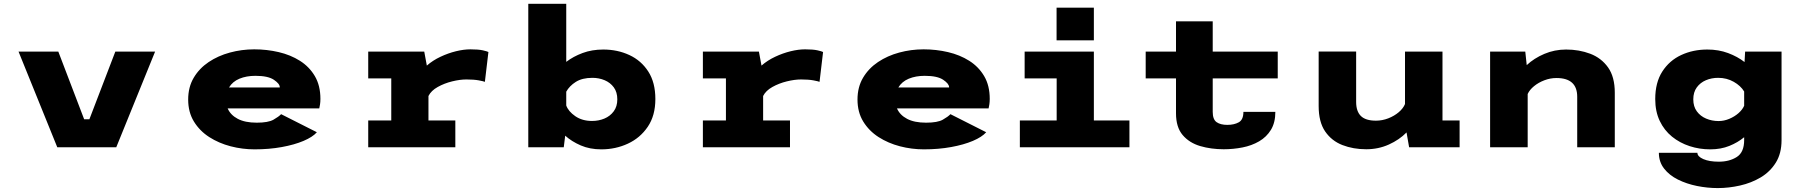

<svg xmlns="http://www.w3.org/2000/svg" viewBox="-20 -770 9446 1004"><path d="M279.5 0 77 -500H285L420 -146.5H447.5L583 -500H791L588 0Z M1311 11Q1247.5 11 1186 -5Q1124.5 -21 1074.2 -53.2Q1024 -85.5 994 -134.5Q964 -183.5 964 -249.5Q964 -314.5 993 -363.5Q1022 -412.5 1071.2 -445.5Q1120.5 -478.5 1182.2 -495.2Q1244 -512 1309.5 -512Q1375.5 -512 1437.5 -497.5Q1499.5 -483 1548.5 -452Q1597.5 -421 1626.5 -371.8Q1655.5 -322.5 1655.5 -253Q1655.5 -237 1653.5 -224.2Q1651.5 -211.5 1649.5 -203H1170.5Q1185.5 -168.5 1223.5 -148.5Q1261.5 -128.5 1322.5 -128.5Q1382.5 -128.5 1410.2 -144.2Q1438 -160 1450 -173L1637 -78.5Q1615 -53.5 1567.2 -33.2Q1519.5 -13 1453.5 -1Q1387.5 11 1311 11ZM1315.5 -373.5Q1268.5 -373.5 1232.2 -358.5Q1196 -343.5 1177.5 -312.5H1443V-314Q1443 -332 1412.2 -352.8Q1381.5 -373.5 1315.5 -373.5Z M1905.5 0V-140H2026V-360H1905.5V-500H2198.5L2212 -427Q2243.5 -454.5 2283.5 -473.2Q2323.5 -492 2364.2 -502Q2405 -512 2440 -512Q2481.5 -512 2504.8 -506.8Q2528 -501.5 2534 -498L2515.5 -342Q2509 -345 2483.2 -349.8Q2457.5 -354.5 2419 -354.5Q2385.5 -354.5 2344.5 -344.5Q2303.5 -334.5 2269 -315.2Q2234.5 -296 2220.5 -268V-140H2361V0Z M2742.5 0V-750H2941V-446.5Q2977.5 -474.5 3026.5 -492.8Q3075.5 -511 3134.5 -511Q3209 -511 3271 -482.2Q3333 -453.5 3370 -396Q3407 -338.5 3407 -252Q3407 -165.5 3367.2 -107Q3327.5 -48.5 3263.2 -18.8Q3199 11 3124.5 11Q3064.5 11 3017 -9.5Q2969.5 -30 2935.5 -60.5L2928 0ZM3078 -363Q3024.5 -363 2991 -341.8Q2957.5 -320.5 2941 -290.5V-218.5Q2952 -187.5 2988.2 -162.5Q3024.5 -137.5 3076 -137.5Q3110.5 -137.5 3140.5 -150Q3170.5 -162.5 3189.2 -187.8Q3208 -213 3208 -250.5Q3208 -288 3189.8 -313Q3171.5 -338 3141.8 -350.5Q3112 -363 3078 -363Z M3655.5 0V-140H3776V-360H3655.5V-500H3948.5L3962 -427Q3993.5 -454.5 4033.5 -473.2Q4073.5 -492 4114.2 -502Q4155 -512 4190 -512Q4231.5 -512 4254.8 -506.8Q4278 -501.5 4284 -498L4265.5 -342Q4259 -345 4233.2 -349.8Q4207.5 -354.5 4169 -354.5Q4135.5 -354.5 4094.5 -344.5Q4053.5 -334.5 4019 -315.2Q3984.5 -296 3970.5 -268V-140H4111V0Z M4811 11Q4747.5 11 4686 -5Q4624.5 -21 4574.2 -53.2Q4524 -85.5 4494 -134.5Q4464 -183.5 4464 -249.5Q4464 -314.5 4493 -363.5Q4522 -412.5 4571.2 -445.5Q4620.5 -478.5 4682.2 -495.2Q4744 -512 4809.5 -512Q4875.5 -512 4937.5 -497.5Q4999.5 -483 5048.5 -452Q5097.5 -421 5126.5 -371.8Q5155.5 -322.5 5155.5 -253Q5155.5 -237 5153.5 -224.2Q5151.5 -211.5 5149.5 -203H4670.5Q4685.5 -168.5 4723.5 -148.5Q4761.5 -128.5 4822.5 -128.5Q4882.5 -128.5 4910.2 -144.2Q4938 -160 4950 -173L5137 -78.5Q5115 -53.5 5067.2 -33.2Q5019.5 -13 4953.5 -1Q4887.5 11 4811 11ZM4815.5 -373.5Q4768.5 -373.5 4732.2 -358.5Q4696 -343.5 4677.5 -312.5H4943V-314Q4943 -332 4912.2 -352.8Q4881.5 -373.5 4815.5 -373.5Z M5505 -730H5700V-559H5505ZM5313 0V-140H5505.5V-360H5338V-500H5700V-140H5886V0Z M6129.5 -177.5V-360H5971V-500H6129.5V-658.5H6321.5V-500H6661.5V-360H6321.5V-185Q6321.5 -145.5 6341.8 -131.2Q6362 -117 6398 -117Q6433.5 -117 6457.8 -130.5Q6482 -144 6482 -185H6649Q6649 -129 6626 -91.2Q6603 -53.5 6564.2 -31Q6525.5 -8.5 6477.2 1Q6429 10.5 6379 10.5Q6313 10.5 6256 -6.2Q6199 -23 6164.2 -64Q6129.5 -105 6129.5 -177.5Z M7124.5 10.5Q7056 10.5 6999.5 -11.5Q6943 -33.5 6909.2 -83Q6875.5 -132.5 6875.5 -215.5V-500.5H7071.5V-237Q7071.5 -188 7096.2 -163.5Q7121 -139 7175 -139Q7208 -139 7239.5 -151.2Q7271 -163.5 7294.2 -183.2Q7317.5 -203 7327 -226V-500H7523V-140H7612.5V0H7348.5L7335 -77.5Q7297.5 -39 7242.5 -14.2Q7187.5 10.5 7124.5 10.5Z M7772 0V-500H7956L7963.5 -429.5Q8002 -465.5 8055.5 -488.2Q8109 -511 8169.5 -511Q8237.5 -511 8295.5 -489Q8353.5 -467 8388.8 -417.5Q8424 -368 8424 -285V0H8227.5V-264Q8227.5 -362 8119 -362Q8086.5 -362 8055.8 -350.2Q8025 -338.5 8001.8 -319.5Q7978.5 -300.5 7968.5 -278.5V0Z M8923 11Q8867 11 8815.5 -5.8Q8764 -22.5 8723.2 -55.5Q8682.5 -88.5 8659 -137.8Q8635.5 -187 8635.5 -252Q8635.5 -338.5 8672.5 -396Q8709.5 -453.5 8771.2 -482.2Q8833 -511 8908 -511Q8967 -511 9016.5 -492.5Q9066 -474 9102.5 -445.5L9105.5 -500H9296V-37Q9296 32.5 9266 80.5Q9236 128.5 9186.8 157.8Q9137.5 187 9078.8 200.2Q9020 213.5 8962.5 213.5Q8908 213.5 8853.8 202.5Q8799.5 191.5 8754.2 169Q8709 146.5 8681.8 111.5Q8654.5 76.5 8654.5 29H8856Q8856 48.5 8887.2 62Q8918.5 75.5 8968 75.5Q9023 75.5 9061.8 51Q9100.5 26.5 9100.5 -37.5V-52.5Q9067.5 -25 9023 -7Q8978.5 11 8923 11ZM8834.5 -250.5Q8834.5 -213 8853 -187.8Q8871.5 -162.5 8901.8 -149.8Q8932 -137 8966.5 -137Q8995 -137 9022.5 -148.5Q9050 -160 9070.8 -178.2Q9091.5 -196.5 9100.5 -217V-291.5Q9082.5 -321.5 9046 -342.2Q9009.5 -363 8964.5 -363Q8930 -363 8900.5 -350.5Q8871 -338 8852.8 -313Q8834.5 -288 8834.5 -250.5Z"/></svg>

Font: Trispace SemiExpanded ExtraBold
Style: Regular
Weight: 800
Width: 6
Designer: Tyler Finck
Foundry: Etcetera Type Company
Version: Version 1.210; ttfautohint (v1.8.3)